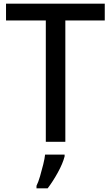

<svg xmlns="http://www.w3.org/2000/svg" viewBox="-20 -777 610 1052"><path d="M231 0V-665H13V-757H554V-665H338V0ZM180 255V241Q190 221 199.5 188.5Q209 156 217 123.5Q225 91 227 70H334V80Q324 119 297 168Q270 217 241 255Z"/></svg>

Font: Menbere
Style: Regular
Weight: 400
Designer: Aleme Tadesse
Foundry: Sorkin Type Co
Version: Version 1.000